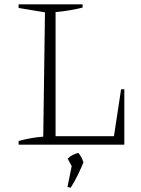

<svg xmlns="http://www.w3.org/2000/svg" viewBox="-20 -669 651 888"><path d="M540 -256H555V0H66V-17Q96 -25 124 -30Q152 -35 180 -37L188 -612L66 -632V-649H362V-634Q334 -627 302.5 -621.5Q271 -616 237 -613V-39H507ZM292 196 314 87 366 82Q354 111 340 140Q326 169 307 199ZM318 111 293 65Q305 53 316.5 47.5Q328 42 342 38Q350 47 355.5 57Q361 67 366 82Z"/></svg>

Font: Piazzolla Thin Thin
Style: Regular
Weight: 250
Version: Version 2.005